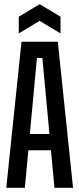

<svg xmlns="http://www.w3.org/2000/svg" viewBox="-20 -900 380 920"><path d="M10 0 83 -700H257L330 0H241L224 -180H116L99 0ZM123 -258H217L183 -622H157ZM70 -740V-820L170 -880L270 -820V-740L170 -800Z"/></svg>

Font: Tektur Condensed
Style: Regular
Weight: 400
Width: 3
Designer: Adam Jagosz
Foundry: Adam Jagosz
Version: Version 1.005;gftools[0.9.30]